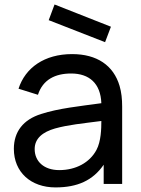

<svg xmlns="http://www.w3.org/2000/svg" viewBox="-20 -819 626 855"><path d="M447.9 -631.2 196.9 -729.2 222.9 -799 474 -700ZM524 0V-343.8C524 -378.1 520.8 -408.3 512.5 -436.5C485.4 -528.1 411.5 -578.1 301 -578.1C178.1 -578.1 92.7 -517.7 62.5 -424L149 -396.9C170.8 -464.6 226 -491.7 296.9 -491.7C377.1 -491.7 428.1 -447.9 431.3 -359.4C332.3 -345.8 240.6 -336.5 163.5 -311.5C83.3 -286.5 41.7 -232.3 41.7 -156.2C41.7 -52.1 117.7 15.6 227.1 15.6C325 15.6 393.8 -15.6 441.7 -85.4V0ZM409.4 -151C379.2 -94.8 317.7 -61.5 243.8 -61.5C176 -61.5 134.4 -100 134.4 -155.2C134.4 -203.1 170.8 -231.3 225 -246.9C285.4 -263.5 343.8 -268.8 431.3 -280.2C431.3 -246.9 430.2 -189.6 409.4 -151Z"/></svg>

Font: Manrope3 Medium
Style: Regular
Weight: 500
Width: 4
Designer: Mikhail Sharanda
Foundry: Mikhail Sharanda
Version: Version 3.000;PS 003.000;hotconv 1.0.88;makeotf.lib2.5.64775